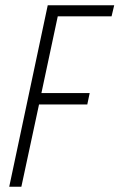

<svg xmlns="http://www.w3.org/2000/svg" viewBox="-20 -708 453 728"><path d="M15 0 161 -688H413L403 -646H199L137 -355H320L311 -312H128L61 0Z"/></svg>

Font: Saira Condensed ExtraLight
Style: Italic
Weight: 250
Width: 3
Italic angle: -12°
Designer: Hector Gatti with collaboration of the Omnibus-Type team
Foundry: Omnibus-Type
Version: Version 1.101